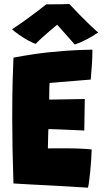

<svg xmlns="http://www.w3.org/2000/svg" viewBox="-20 -906 518 934"><path d="M408 7Q360.5 4 313.8 1.2Q267 -1.5 219.5 -4Q176.5 -6 132.8 -8.5Q89 -11 45.5 -13.5Q42.5 -100 41 -179.8Q39.5 -259.5 39.5 -329.5Q39.5 -436.5 41.5 -513.2Q43.5 -590 45.5 -625.5Q141.5 -644 223.8 -652.2Q306 -660.5 361 -662.5Q416 -664.5 429.5 -664.5Q429.5 -628.5 427.2 -593.2Q425 -558 421.5 -519L221.5 -502.5Q220.5 -498 220.2 -486.8Q220 -475.5 219.8 -462.2Q219.5 -449 219.5 -437.8Q219.5 -426.5 219.5 -421.5Q231.5 -421.5 248.2 -421.8Q265 -422 284.8 -422.5Q304.5 -423 324.2 -423.2Q344 -423.5 361.8 -423.8Q379.5 -424 392.5 -424.5L390 -271Q383.5 -271.5 365.8 -272.2Q348 -273 325 -274Q302 -275 279.2 -276Q256.5 -277 239.2 -277.5Q222 -278 215.5 -278Q215 -273.5 214.8 -264.2Q214.5 -255 214.2 -243.8Q214 -232.5 213.8 -221Q213.5 -209.5 213.2 -199.8Q213 -190 213 -184Q218.5 -184.5 247.2 -184.5Q276 -184.5 307 -184.5Q330 -184.5 352.2 -183.8Q374.5 -183 393.8 -181.8Q413 -180.5 426 -179Q425.5 -156.5 423.5 -127.5Q421.5 -98.5 418.8 -70Q416 -41.5 413 -20.5Q410 0.5 408 7ZM317.5 -886.5Q336.5 -865.5 364.2 -837.2Q392 -809 417.8 -784.2Q443.5 -759.5 457.5 -748Q429.5 -728.5 398.5 -712.8Q367.5 -697 343.5 -689.5Q330.5 -704.5 316 -720.8Q301.5 -737 288.2 -752Q275 -767 265.2 -777.8Q255.5 -788.5 252 -793H267.5Q261.5 -788.5 249 -778.2Q236.5 -768 220 -753.8Q203.5 -739.5 186 -723.8Q168.5 -708 153.5 -692.5Q138 -697.5 116.5 -709.5Q95 -721.5 74 -736Q53 -750.5 38.5 -763.5Q68.5 -783 103.5 -808.2Q138.5 -833.5 166.8 -855Q195 -876.5 205 -885Q215 -885 237.2 -885Q259.5 -885 282.8 -885.5Q306 -886 317.5 -886.5Z"/></svg>

Font: Grandstander Thin ExtraBold
Style: Regular
Weight: 800
Version: Version 1.200